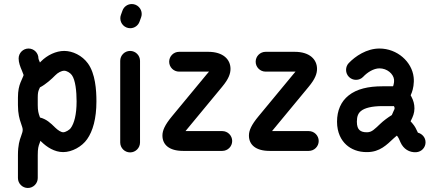

<svg xmlns="http://www.w3.org/2000/svg" viewBox="-20 -745 2156 946"><path d="M71.8 -457C71.8 -437 79.1 -417.5 88.4 -396C94.2 -381.8 96.2 -375 96.2 -376C96.2 -370.6 91.8 -365.7 80.6 -337.4C74.2 -320.8 68.4 -299.3 68.4 -264.2V-227.1C68.4 -184.6 76.2 -157.7 83 -138.7C88.9 -120.6 91.8 -113.8 91.8 -105.5C91.8 -96.2 89.4 -90.3 83.5 -73.2C76.7 -55.2 68.4 -29.8 68.4 19.5V132.3C68.4 159.2 90.3 181.2 117.2 181.2C144 181.2 166 159.2 166 132.3V19.5C166 -13.7 169.4 -24.9 175.3 -40L179.2 -51.3L183.1 -47.4C210.9 -20 248.5 4.4 291.5 4.4C334.5 4.4 383.8 -22.5 409.2 -59.1C437.5 -99.1 455.1 -160.6 455.1 -245.6C455.1 -301.8 449.7 -382.3 413.1 -432.6C384.8 -471.7 337.9 -494.1 296.4 -494.1C256.3 -494.1 212.9 -473.6 182.1 -442.4L176.8 -437C171.4 -449.7 169.4 -454.6 169.4 -457C169.4 -483.9 147.5 -505.9 120.6 -505.9C93.8 -505.9 71.8 -483.9 71.8 -457ZM166 -227.1V-264.2C166 -284.7 168 -293.5 171.4 -302.2L176.8 -314.5C204.1 -328.1 234.9 -356 252.4 -374C264.6 -386.7 282.7 -396.5 296.4 -396.5C308.1 -396.5 325.2 -387.2 334 -375C351.6 -351.1 357.4 -294.9 357.4 -245.6C357.4 -179.2 345.2 -137.2 329.1 -114.7C322.3 -104.5 302.7 -93.3 291.5 -93.3C281.2 -93.3 266.1 -102.5 251.5 -116.7C229.5 -138.7 208.5 -158.2 177.2 -166L175.8 -169.9C169.9 -186 166 -199.2 166 -227.1Z M669.9 -43V-445.3C669.9 -472.2 647.9 -494.1 621.1 -494.1C594.2 -494.1 572.3 -472.2 572.3 -445.3V-43C572.3 -16.1 594.2 5.9 621.1 5.9C647.9 5.9 669.9 -16.1 669.9 -43ZM667.5 -638.2 675.3 -659.7C677.2 -665 678.2 -670.4 678.2 -676.3C678.2 -703.1 656.2 -725.1 629.4 -725.1C608.4 -725.1 590.3 -711.9 583.5 -692.9L575.7 -671.4C573.7 -666 572.8 -660.6 572.8 -654.8C572.8 -627.9 594.7 -606 621.6 -606C642.6 -606 660.6 -619.1 667.5 -638.2Z M1075.2 -99.1H894L903.3 -110.4L1073.7 -316.4C1106.9 -356 1115.7 -382.3 1115.7 -405.8C1115.7 -451.2 1080.6 -489.7 1005.9 -489.7H862.3C835.4 -489.7 813.5 -467.8 813.5 -440.9C813.5 -414.1 835.4 -392.1 862.3 -392.1H1005.9H1009.8L998.5 -378.9L828.1 -172.9C791.5 -128.9 780.3 -101.6 780.3 -77.1C780.3 -32.2 813.5 -1.5 881.8 -1.5H1075.2C1102.1 -1.5 1124 -23.4 1124 -50.3C1124 -77.1 1102.1 -99.1 1075.2 -99.1Z M1501.5 -99.1H1320.3L1329.6 -110.4L1500 -316.4C1533.2 -356 1542 -382.3 1542 -405.8C1542 -451.2 1506.8 -489.7 1432.1 -489.7H1288.6C1261.7 -489.7 1239.7 -467.8 1239.7 -440.9C1239.7 -414.1 1261.7 -392.1 1288.6 -392.1H1432.1H1436L1424.8 -378.9L1254.4 -172.9C1217.8 -128.9 1206.5 -101.6 1206.5 -77.1C1206.5 -32.2 1239.7 -1.5 1308.1 -1.5H1501.5C1528.3 -1.5 1550.3 -23.4 1550.3 -50.3C1550.3 -77.1 1528.3 -99.1 1501.5 -99.1Z M1640.6 -145.5C1640.6 -91.3 1661.1 -54.2 1686 -31.7C1709 -10.7 1744.1 5.4 1790 4.4C1851.6 3.9 1885.3 -31.2 1920.9 -64.5L1935.1 -76.7C1936.5 -75.2 1938 -73.7 1939.5 -71.8C1941.9 -69.3 1946.3 -60.1 1953.6 -43C1967.8 -11.7 1996.1 7.3 2031.2 4.9C2057.1 2.9 2076.7 -18.1 2076.7 -43.9C2076.7 -69.3 2058.1 -86.4 2039.1 -91.3C2031.2 -108.9 2023.9 -123.5 2012.7 -136.2L2002.9 -147.5L2005.4 -152.3C2014.2 -169.9 2022 -187.5 2022 -210.9C2022 -232.4 2016.6 -250.5 2007.3 -268.1L2003.4 -275.4L2009.3 -290C2015.1 -305.7 2021.5 -334.5 2018.1 -364.3C2009.8 -440.4 1937.5 -505.9 1849.6 -505.9C1786.1 -505.9 1730.5 -467.8 1698.2 -434.1C1689.9 -425.3 1685.1 -413.6 1685.1 -400.4C1685.1 -373.5 1707 -351.6 1733.9 -351.6C1748 -351.6 1760.3 -356.9 1769.5 -366.7C1790 -388.7 1821.3 -408.2 1849.6 -408.2C1887.7 -408.2 1918 -380.9 1921.4 -353.5C1922.4 -342.3 1920.4 -330.6 1918.5 -325.2L1916.5 -319.8H1863.8C1795.4 -319.8 1737.8 -307.1 1697.3 -274.4C1659.7 -244.6 1640.6 -199.7 1640.6 -145.5ZM1738.3 -145.5C1738.3 -172.4 1745.6 -188 1758.8 -198.2C1776.4 -212.9 1812 -222.2 1863.8 -222.2H1920.9C1923.8 -216.8 1924.3 -214.8 1924.3 -210.9C1924.3 -209 1923.8 -207 1918.5 -196.3C1916 -191.4 1913.1 -185.1 1910.6 -178.2C1890.1 -165.5 1868.2 -148.9 1854.5 -135.7C1824.2 -107.4 1812.5 -93.8 1789.1 -93.3C1770.5 -92.8 1758.8 -97.2 1751.5 -104C1743.7 -110.8 1738.3 -123.5 1738.3 -145.5Z"/></svg>

Font: Velvelyne Book
Style: Bold
Weight: 700
Designer: Manon Van der Borght et Mariel Nils
Foundry: Velvetyne
Version: Version 1.070;Glyphs 3.3.1 (3343)